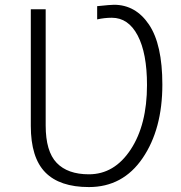

<svg xmlns="http://www.w3.org/2000/svg" viewBox="-20 -756 747 794"><path d="M107.4 -235.4V-717.8H168.9V-237.3Q168.9 -129.9 214.4 -82.5Q259.8 -35.2 347.7 -35.2Q453.1 -35.2 520.5 -137.7Q587.9 -240.2 587.9 -404.3Q587.9 -536.1 549.3 -609.4Q510.7 -682.6 442.4 -682.6Q412.1 -682.6 381.8 -675.8V-730.5Q437.5 -736.3 451.2 -736.3Q541 -736.3 596.2 -654.3Q651.4 -572.3 651.4 -406.2Q651.4 -221.7 569.8 -102.1Q488.3 17.6 347.7 17.6Q226.6 17.6 167 -43.5Q107.4 -104.5 107.4 -235.4Z"/></svg>

Font: Gothic A1 Light
Style: Regular
Weight: 300
Version: Version 2.50